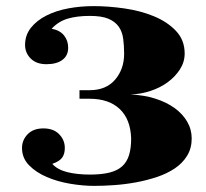

<svg xmlns="http://www.w3.org/2000/svg" viewBox="-20 -537 674 628"><path d="M52 -53Q52 -79 70.5 -98Q89 -117 122 -117Q155 -117 173.5 -98Q192 -79 192 -53Q192 -33 183 -21Q174 -9 151 -1Q168 18 200 26Q232 34 274 34Q312 34 338 27.5Q364 21 379.5 7Q395 -7 402 -29.5Q409 -52 409 -84Q407 -147 371.5 -180.5Q336 -214 273 -214H240V-242H273Q327 -242 356.5 -276.5Q386 -311 386 -361Q386 -387 383 -410Q380 -433 368.5 -449.5Q357 -466 335 -475.5Q313 -485 274 -485Q232 -485 201.5 -476Q171 -467 149 -443Q176 -438 189.5 -421Q203 -404 203 -381Q203 -355 184 -341Q165 -327 132 -327Q99 -327 80.5 -345.5Q62 -364 62 -390Q62 -422 81 -446Q100 -470 131.5 -486Q163 -502 203 -509.5Q243 -517 286 -517Q334 -517 386.5 -509.5Q439 -502 483 -484Q527 -466 555.5 -436Q584 -406 584 -362Q584 -334 568.5 -310Q553 -286 528.5 -268Q504 -250 472 -239.5Q440 -229 407 -228Q451 -226 487.5 -214.5Q524 -203 550.5 -184Q577 -165 592 -139.5Q607 -114 607 -84Q607 -52 592 -27.5Q577 -3 551.5 14Q526 31 493 42Q460 53 424.5 59.5Q389 66 353.5 68.5Q318 71 288 71Q251 71 209.5 64Q168 57 133 42Q98 27 75 3.5Q52 -20 52 -53Z"/></svg>

Font: Cafe24 ClassicType
Style: Regular
Weight: 400
Designer: Cafe24 thkim, hmlim, mnelim & 4IR
Foundry: Cafe24
Version: Version 1.000